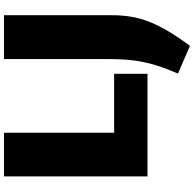

<svg xmlns="http://www.w3.org/2000/svg" viewBox="-25 -756 999 990"><g transform="rotate(-90 475.0 -260.5)"><path d="M591 157Q613 107 627.5 64Q642 21 650.5 -20.5Q659 -62 662.5 -105.5Q666 -149 666 -201V-740H892V-183Q892 -130 884 -82.5Q876 -35 857 12Q838 59 808 109.5Q778 160 734 219ZM61 -740H286V-172H590V0H61Z"/></g></svg>

Font: Plata Sans Black
Style: Regular
Weight: 900
Designer: Pablo Impallari, Andres Torresi, & Cristiano Sobral
Foundry: Pablo Impallari, Andres Torresi, & Cristiano Sobral
Version: Version 1.00;December 28, 2019;FontCreator 12.0.0.2547 64-bi